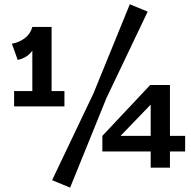

<svg xmlns="http://www.w3.org/2000/svg" viewBox="-20 -757 879 882"><path d="M61.3 -481.8 34.6 -556.2Q67.1 -561.6 93.5 -581.3Q119.9 -601 128.5 -633.2L156.4 -579.9Q146.3 -544.5 123.1 -517.2Q100 -489.9 61.3 -481.8ZM44.8 -268.1V-338.8H276V-268.1ZM128.5 -298V-633.2H217V-298ZM409.4 -328 576.3 -737.3 658.4 -703.7 469 -306.5 302.1 104.9 219.3 70.7ZM509.2 -107.4 450.2 -132.8 669.9 -366.5H759.1ZM450.2 -61.1V-132.8H830.5V-61.1ZM672.2 -366.5H760.7V13.2H672.2Z"/></svg>

Font: BioRhyme ExtraBold
Style: Regular
Weight: 800
Designer: Aoife Mooney
Foundry: Aoife Mooney Type
Version: Version 1.600;gftools[0.9.33]